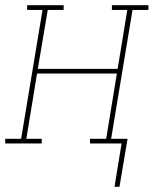

<svg xmlns="http://www.w3.org/2000/svg" viewBox="-57 -550 589 736"><path d="M382 166 409 0H288V-18H350L391 -268H85L44 -18H103V0H-37V-18H24L106 -512H47V-530H187V-512H126L88 -286H394L431 -512H372V-530H512V-512H451L369 -18H432L401 166Z"/></svg>

Font: Iosevka Curly Slab ThObl
Style: Regular
Weight: 100
Italic angle: -9°
Monospace: yes
Designer: Belleve Invis
Foundry: Belleve Invis
Version: Version 11.0.0; ttfautohint (v1.8.3)